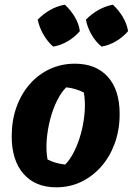

<svg xmlns="http://www.w3.org/2000/svg" viewBox="-20 -787 567 820"><path d="M220 13Q131 13 80.5 -44.5Q30 -102 30 -205Q30 -272 50 -328.5Q70 -385 106.5 -427Q143 -469 192.5 -492Q242 -515 300 -515Q390 -515 440.5 -459Q491 -403 491 -300Q491 -233 470.5 -176Q450 -119 413.5 -77Q377 -35 328 -11Q279 13 220 13ZM258 -84Q278 -103 296 -138.5Q314 -174 326 -218Q338 -262 341.5 -308Q345 -354 338 -392Q320 -401 301.5 -406.5Q283 -412 263 -414Q242 -394 224 -358Q206 -322 194.5 -278Q183 -234 179.5 -189Q176 -144 183 -106Q200 -97 218 -92Q236 -87 258 -84ZM257 -767Q282 -744 299.5 -714.5Q317 -685 321 -654Q300 -629 269.5 -611Q239 -593 207 -588Q183 -609 165.5 -639.5Q148 -670 141 -703Q164 -727 193.5 -744Q223 -761 257 -767ZM462 -767Q487 -744 504.5 -714.5Q522 -685 527 -654Q506 -629 475.5 -611Q445 -593 414 -588Q389 -608 371 -639Q353 -670 347 -703Q370 -727 400 -744Q430 -761 462 -767Z"/></svg>

Font: Piazzolla Thin Black
Style: Italic
Weight: 900
Italic angle: -11.3°
Version: Version 2.005